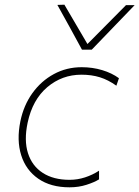

<svg xmlns="http://www.w3.org/2000/svg" viewBox="-20 -791 595 820"><path d="M277 9Q196.5 9 143.5 -27.8Q90.5 -64.5 70.5 -128.2Q50.5 -192 67 -273Q81 -341 118.2 -393Q155.5 -445 209.8 -474.5Q264 -504 329 -504Q375 -504 416.5 -491.5Q458 -479 488 -457L477 -425Q442 -450 406.5 -461Q371 -472 328 -472Q245 -472 182 -418.8Q119 -365.5 98 -267Q82 -191.5 99.5 -136.8Q117 -82 162.8 -52.5Q208.5 -23 277 -23Q311 -23 343.2 -33.5Q375.5 -44 403 -62V-25Q383 -12.5 349.5 -1.8Q316 9 277 9ZM330 -579Q304 -626.5 277.8 -674.8Q251.5 -723 225 -770L255 -771Q303 -688 353.5 -603Q395 -645 435.8 -686Q476.5 -727 518 -769H555Q508 -720.5 463 -673.5Q418 -626.5 372 -579Z"/></svg>

Font: Commissioner Thin
Style: Italic
Weight: 100
Italic angle: -12°
Designer: Kostas Bartsokas
Foundry: Kostas Bartsokas
Version: Version 1.000; ttfautohint (v1.8.3)